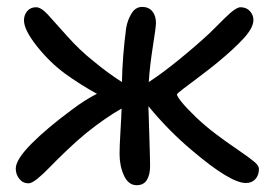

<svg xmlns="http://www.w3.org/2000/svg" viewBox="-20 -526 784 559"><path d="M63 7.8Q46.9 7.8 36.4 -5.1Q25.9 -18.1 25.9 -35.2Q25.9 -61.5 71.8 -107.7Q117.7 -153.8 189.9 -207Q227.5 -235.4 262.2 -252.9Q213.4 -279.8 168.9 -312Q124.5 -344.7 87.2 -391.8Q49.8 -439 49.8 -466.8Q49.8 -482.4 59.3 -493.7Q68.8 -504.9 85 -504.9Q99.6 -504.9 119.4 -483.4Q139.2 -461.9 175.5 -420.9Q211.9 -379.9 252 -348.1Q293 -314 335 -287.1Q336.4 -360.4 347.2 -443.8Q351.1 -467.3 362.8 -486.6Q374.5 -505.9 394 -505.9Q412.6 -505.9 423.3 -493.2Q434.1 -480.5 434.1 -459Q434.1 -447.8 425 -390.4Q416 -333 413.1 -287.1Q451.7 -312 502 -353Q552.2 -394 588.9 -428.2Q598.1 -437 611.3 -450.2Q624.5 -463.4 632.8 -471.7Q641.1 -480 650.6 -488.3Q660.2 -496.6 667.5 -500.7Q674.8 -504.9 680.2 -504.9Q697.3 -504.9 707.5 -493.7Q717.8 -482.4 717.8 -467.8Q717.8 -445.3 689.7 -414.6Q661.6 -383.8 611.8 -342.8Q592.8 -327.1 562.3 -304.2Q531.7 -281.2 513.4 -267.3Q495.1 -253.4 495.1 -251Q495.1 -246.1 508.5 -229.2Q522 -212.4 549.3 -186Q576.7 -159.7 607.9 -136.2Q633.3 -116.7 670.2 -91.6Q707 -66.4 720.5 -54.9Q733.9 -43.5 733.9 -34.2Q733.9 -16.1 723.6 -4.6Q713.4 6.8 695.8 6.8Q650.4 6.8 538.1 -88.9Q470.7 -145.5 412.1 -216.8Q412.6 -197.8 414.8 -129.2Q417 -60.5 417 -42Q417 -17.6 407.7 -2.2Q398.4 13.2 377.9 13.2Q354 13.2 341.1 -14.6Q328.1 -42.5 328.1 -78.1Q328.1 -99.6 330.8 -145Q333.5 -190.4 334 -210Q286.1 -182.6 232.9 -140.1Q204.1 -116.7 173.1 -86.9Q142.1 -57.1 123.8 -38.1Q105.5 -19 88.9 -5.6Q72.3 7.8 63 7.8Z"/></svg>

Font: Shantell Sans Normal
Style: Regular
Weight: 400
Designer: Stephen Nixon, Anya Danilova, Shantell Martin
Foundry: Arrow Type
Version: Version 1.006;[559af2be0]